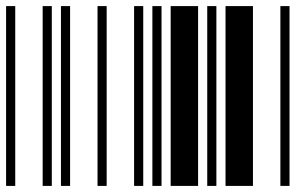

<svg xmlns="http://www.w3.org/2000/svg" viewBox="-20 -610 1000 630"><path d="M0 0V-590H30V0ZM120 0V-590H150V0ZM180 0V-590H210V0ZM300 0V-590H330V0ZM420 0V-590H450V0ZM480 0V-590H510V0ZM540 0V-590H630V0ZM660 0V-590H690V0ZM720 0V-590H810V0ZM900 0V-590H930V0Z"/></svg>

Font: Libre Barcode 39 Extended
Style: Regular
Weight: 400
Version: Version 1.005; ttfautohint (v1.8.3)